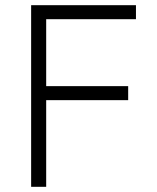

<svg xmlns="http://www.w3.org/2000/svg" viewBox="-20 -720 606 740"><path d="M100 0V-700H504V-646H158V-388H474V-334H158V0Z"/></svg>

Font: Geologica Roman Thin
Style: Regular
Weight: 250
Designer: Sindre Bremnes, Frode Helland
Foundry: Monokrom Skriftforlag AS
Version: Version 1.010;gftools[0.9.28]